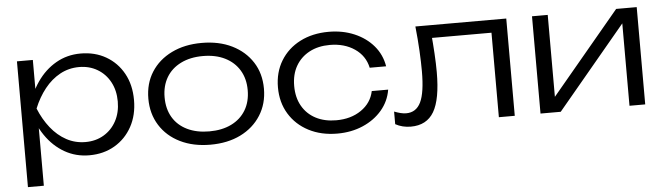

<svg xmlns="http://www.w3.org/2000/svg" viewBox="-47 -759 3831 1107"><g transform="rotate(-5 1868.5 -205.5)"><path d="M75 -563H167V-350L162 -332V-241L167 -212V165H75ZM124 -282Q146 -370 191.5 -436Q237 -502 301.5 -539Q366 -576 444 -576Q527 -576 591 -539Q655 -502 691.5 -436Q728 -370 728 -282Q728 -195 691.5 -128.5Q655 -62 591 -24.5Q527 13 444 13Q366 13 301.5 -24Q237 -61 191.5 -127.5Q146 -194 124 -282ZM634 -282Q634 -346 607.5 -395Q581 -444 534.5 -471.5Q488 -499 429 -499Q369 -499 318.5 -471.5Q268 -444 229 -395Q190 -346 164 -282Q190 -218 229 -169Q268 -120 318.5 -92.5Q369 -65 429 -65Q488 -65 534.5 -92.5Q581 -120 607.5 -169Q634 -218 634 -282Z M1145 13Q1046 13 970.5 -24Q895 -61 853 -128Q811 -195 811 -282Q811 -370 853 -436Q895 -502 970.5 -539Q1046 -576 1145 -576Q1245 -576 1320 -539Q1395 -502 1437.5 -436Q1480 -370 1480 -282Q1480 -195 1437.5 -128Q1395 -61 1320 -24Q1245 13 1145 13ZM1145 -64Q1219 -64 1273 -90.5Q1327 -117 1356.5 -166Q1386 -215 1386 -282Q1386 -348 1356.5 -397Q1327 -446 1273 -473Q1219 -500 1145 -500Q1072 -500 1017.5 -473Q963 -446 934 -397Q905 -348 905 -282Q905 -215 934 -166Q963 -117 1017.5 -90.5Q1072 -64 1145 -64Z M2193 -214Q2182 -147 2138.5 -96Q2095 -45 2028 -16Q1961 13 1880 13Q1786 13 1714 -24.5Q1642 -62 1601.5 -128.5Q1561 -195 1561 -282Q1561 -369 1601.5 -435.5Q1642 -502 1714 -539Q1786 -576 1880 -576Q1961 -576 2028 -547.5Q2095 -519 2138.5 -468Q2182 -417 2193 -349H2098Q2083 -419 2023.5 -459.5Q1964 -500 1880 -500Q1812 -500 1761.5 -473Q1711 -446 1683 -397.5Q1655 -349 1655 -282Q1655 -215 1683 -166Q1711 -117 1761.5 -90.5Q1812 -64 1880 -64Q1965 -64 2024.5 -105Q2084 -146 2098 -214Z M2381 -563H2907V0H2815V-531L2857 -489H2429L2468 -521Q2474 -458 2477.5 -397.5Q2481 -337 2481 -290Q2481 -133 2439 -61.5Q2397 10 2305 10Q2281 10 2258.5 4.5Q2236 -1 2216 -12V-85Q2234 -78 2251.5 -73.5Q2269 -69 2285 -69Q2343 -69 2369.5 -124Q2396 -179 2396 -303Q2396 -354 2392.5 -420.5Q2389 -487 2381 -563Z M3056 0V-563H3147V-42L3112 -47L3543 -563H3662V0H3571V-526L3607 -520L3173 0Z"/></g></svg>

Font: Unbounded Light
Style: Regular
Weight: 300
Designer: Luke Prowse, Jean-Baptiste Morizot, Fátima Lázaro, Florian Runge
Foundry: NaN
Version: Version 1.700